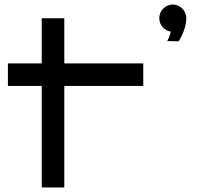

<svg xmlns="http://www.w3.org/2000/svg" viewBox="-20 -831 913 851"><path d="M265 -450H615V-550H265V-750H165V-550H15V-450H165V0H265ZM806 -748C806 -783 779 -811 746 -811C713 -811 686 -783 686 -751C686 -720 708 -695 737 -691C731 -665 721 -649 721 -649L772 -648C772 -648 804 -696 806 -748Z"/></svg>

Font: Bruno Ace
Style: Regular
Weight: 400
Designer: Astigmatic (AOETI)
Foundry: Astigmatic (AOETI)
Version: Version 1.000